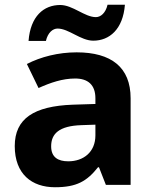

<svg xmlns="http://www.w3.org/2000/svg" viewBox="-20 -777 644 807"><path d="M100 -605H173C181 -640 202 -657 222 -657C269 -657 319 -606 372 -606C440 -606 497 -654 505 -757H432C424 -722 403 -705 383 -705C336 -705 286 -756 233 -756C164 -756 108 -709 100 -605ZM302 -557C225 -557 151 -538 93 -508L142 -407C193 -430 243 -447 296 -447C349 -447 381 -421 381 -364V-340L286 -337C123 -331 42 -279 42 -163C42 -45 114 10 211 10C302 10 345 -15 392 -74H396L425 0H529V-364C529 -494 448 -557 302 -557ZM323 -251 381 -253V-208C381 -138 331 -99 267 -99C224 -99 195 -116 195 -162C195 -214 227 -248 323 -251Z"/></svg>

Font: Noto Sans Lisu
Style: Bold
Weight: 700
Designer: Monotype Design Team. David Williams.
Foundry: Monotype Imaging Inc.
Version: Version 2.102